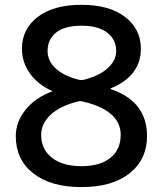

<svg xmlns="http://www.w3.org/2000/svg" viewBox="-20 -760 670 790"><path d="M301.8 -342.8Q226.6 -324.2 188 -287.6Q149.4 -251 149.4 -205.1Q149.4 -145.5 193.8 -110.8Q238.3 -76.2 314.9 -76.2Q391.6 -76.2 434.1 -110.4Q476.6 -144.5 476.6 -205.1Q476.6 -306.6 318.4 -342.8Q309.6 -344.7 301.8 -342.8ZM175.8 -549.8Q175.8 -509.8 209 -478.5Q242.2 -447.3 305.7 -431.6Q314.5 -429.7 324.2 -431.6Q389.6 -448.2 423.8 -480Q458 -511.7 458 -549.8Q458 -597.7 420.9 -626Q383.8 -654.3 315.4 -654.3Q247.1 -654.3 211.4 -626.5Q175.8 -598.6 175.8 -549.8ZM44.9 -200.2Q44.9 -257.8 84.5 -307.6Q124 -357.4 194.3 -383.8Q195.3 -383.8 195.3 -384.8Q195.3 -385.7 194.3 -385.7Q135.7 -412.1 103 -458Q70.3 -503.9 70.3 -559.6Q70.3 -640.6 135.3 -690.4Q200.2 -740.2 314.9 -740.2Q429.7 -740.2 494.6 -690.4Q559.6 -640.6 559.6 -559.6Q559.6 -447.3 435.5 -396.5Q434.6 -396.5 434.6 -395Q434.6 -393.6 435.5 -393.6Q585 -342.8 585 -200.2Q585 -104.5 513.7 -47.4Q442.4 9.8 315.4 9.8Q188.5 9.8 116.7 -46.9Q44.9 -103.5 44.9 -200.2Z"/></svg>

Font: Rounded Mgen+ 2p medium
Style: Regular
Weight: 500
Designer: [Source Han Sans]
Ryoko NISHIZUKA  (kana & ideographs); Paul D. Hunt (Latin, Greek & Cyrillic); Wenlong ZHANG  (bopomofo
Version: Version 1.059.20150602